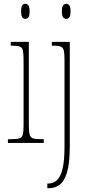

<svg xmlns="http://www.w3.org/2000/svg" viewBox="-20 -758 470 1018"><path d="M114 -658Q104 -658 98 -666Q92 -674 92 -698Q92 -721 98 -729.5Q104 -738 114 -738Q124 -738 130.5 -729.5Q137 -721 137 -698Q137 -674 130.5 -666Q124 -658 114 -658ZM22 0V-20H38Q69 -20 83 -24.5Q97 -29 101 -45Q105 -61 105 -96V-437Q105 -473 101.5 -489.5Q98 -506 85 -511Q72 -516 43 -516H37V-536H133V-96Q133 -61 137 -45Q141 -29 155 -24.5Q169 -20 199 -20H212V0ZM331 -658Q322 -658 315 -666Q308 -674 308 -698Q308 -721 315 -729.5Q322 -738 331 -738Q341 -738 347.5 -729.5Q354 -721 354 -698Q354 -674 347.5 -666Q341 -658 331 -658ZM231 240V215H236Q263 215 282 197.5Q301 180 311.5 137.5Q322 95 322 20V-440Q322 -473 318.5 -489Q315 -505 303 -510.5Q291 -516 266 -516H255V-536H350V18Q350 109 335 157Q320 205 295 222.5Q270 240 240 240Z"/></svg>

Font: Noto Serif Tamil ExtraCondensed Thin
Style: Regular
Weight: 100
Width: 2
Designer: Indian Type Foundry, Tom Grace, and the Monotype Design Team
Foundry: Monotype Imaging Inc.
Version: Version 2.004; ttfautohint (v1.8.4.7-5d5b)